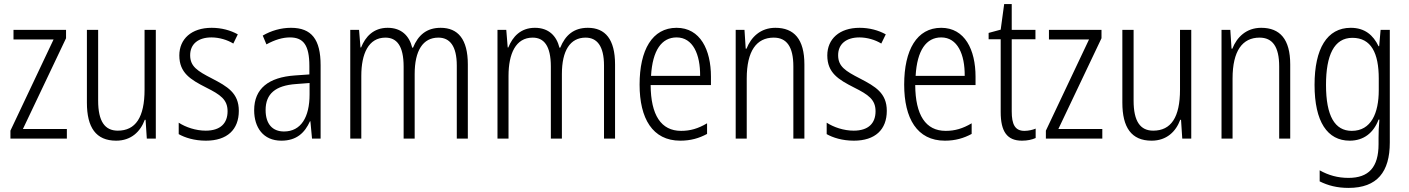

<svg xmlns="http://www.w3.org/2000/svg" viewBox="-20 -678 6890 939"><path d="M307 0V-47H92L303 -491V-532H46V-485H242L31 -39V0Z M742 -532H687V-240C687 -104 643 -39 556 -39C493 -39 460 -84 460 -186V-532H405V-176C405 -55 449 10 548 10C622 10 667 -35 688 -92H692L698 0H742Z M1148 -136C1148 -223 1092 -255 1017 -294C945 -331 910 -353 910 -408C910 -463 950 -495 1014 -495C1052 -495 1092 -483 1121 -465L1143 -510C1107 -530 1063 -542 1015 -542C916 -542 857 -487 857 -407C857 -322 911 -289 988 -250C1058 -215 1093 -191 1093 -134C1093 -75 1058 -39 986 -39C937 -39 888 -56 854 -78V-22C884 -5 930 10 987 10C1091 10 1148 -44 1148 -136Z M1403 -542C1354 -542 1306 -528 1265 -504L1283 -461C1325 -484 1363 -495 1398 -495C1464 -495 1493 -457 1493 -355V-314L1422 -309C1294 -300 1223 -245 1223 -139C1223 -55 1267 10 1356 10C1432 10 1471 -30 1496 -85H1498L1506 0H1548V-359C1548 -485 1504 -542 1403 -542ZM1428 -267 1494 -272V-216C1494 -105 1452 -35 1369 -35C1313 -35 1279 -71 1279 -140C1279 -219 1327 -260 1428 -267Z M2135 -542C2066 -542 2025 -506 2000 -445H1996C1982 -502 1944 -542 1876 -542C1806 -542 1767 -498 1746 -446H1743L1736 -532H1693V0H1747V-307C1747 -415 1782 -494 1865 -494C1919 -494 1954 -456 1954 -352V0H2008V-316C2008 -430 2048 -494 2124 -494C2179 -494 2214 -454 2214 -357V0H2268V-363C2268 -486 2220 -542 2135 -542Z M2855 -542C2786 -542 2745 -506 2720 -445H2716C2702 -502 2664 -542 2596 -542C2526 -542 2487 -498 2466 -446H2463L2456 -532H2413V0H2467V-307C2467 -415 2502 -494 2585 -494C2639 -494 2674 -456 2674 -352V0H2728V-316C2728 -430 2768 -494 2844 -494C2899 -494 2934 -454 2934 -357V0H2988V-363C2988 -486 2940 -542 2855 -542Z M3289 -542C3170 -542 3108 -434 3108 -264C3108 -99 3171 10 3307 10C3358 10 3399 -2 3438 -23V-75C3394 -49 3356 -38 3311 -38C3213 -38 3163 -115 3162 -262H3457V-303C3457 -434 3405 -542 3289 -542ZM3289 -495C3369 -495 3405 -412 3404 -307H3164C3171 -432 3216 -495 3289 -495Z M3772 -542C3699 -542 3653 -496 3631 -440H3627L3621 -532H3578V0H3632V-294C3632 -429 3680 -494 3764 -494C3827 -494 3860 -450 3860 -353V0H3914V-363C3914 -486 3864 -542 3772 -542Z M4317 -136C4317 -223 4261 -255 4186 -294C4114 -331 4079 -353 4079 -408C4079 -463 4119 -495 4183 -495C4221 -495 4261 -483 4290 -465L4312 -510C4276 -530 4232 -542 4184 -542C4085 -542 4026 -487 4026 -407C4026 -322 4080 -289 4157 -250C4227 -215 4262 -191 4262 -134C4262 -75 4227 -39 4155 -39C4106 -39 4057 -56 4023 -78V-22C4053 -5 4099 10 4156 10C4260 10 4317 -44 4317 -136Z M4583 -542C4464 -542 4402 -434 4402 -264C4402 -99 4465 10 4601 10C4652 10 4693 -2 4732 -23V-75C4688 -49 4650 -38 4605 -38C4507 -38 4457 -115 4456 -262H4751V-303C4751 -434 4699 -542 4583 -542ZM4583 -495C4663 -495 4699 -412 4698 -307H4458C4465 -432 4510 -495 4583 -495Z M4990 -38C4944 -38 4928 -70 4928 -133V-486H5044V-532H4928V-658H4891L4874 -533L4815 -517V-486H4874V-130C4874 -35 4905 10 4978 10C5005 10 5027 5 5045 -3V-49C5031 -43 5010 -38 4990 -38Z M5371 0V-47H5156L5367 -491V-532H5110V-485H5306L5095 -39V0Z M5806 -532H5751V-240C5751 -104 5707 -39 5620 -39C5557 -39 5524 -84 5524 -186V-532H5469V-176C5469 -55 5513 10 5612 10C5686 10 5731 -35 5752 -92H5756L5762 0H5806Z M6148 -542C6075 -542 6029 -496 6007 -440H6003L5997 -532H5954V0H6008V-294C6008 -429 6056 -494 6140 -494C6203 -494 6236 -450 6236 -353V0H6290V-363C6290 -486 6240 -542 6148 -542Z M6586 -542C6470 -542 6409 -440 6409 -263C6409 -82 6472 10 6581 10C6650 10 6698 -29 6722 -93H6726C6723 -60 6722 -31 6722 -4V27C6722 140 6674 192 6575 192C6522 192 6477 179 6434 155V209C6474 229 6519 241 6575 241C6716 241 6777 162 6777 19V-532H6732L6725 -452H6722C6696 -506 6655 -542 6586 -542ZM6594 -493C6686 -493 6723 -418 6723 -294V-237C6723 -125 6686 -38 6591 -38C6508 -38 6465 -111 6465 -263C6465 -407 6504 -493 6594 -493Z"/></svg>

Font: Noto Sans Armenian Condensed Light
Style: Regular
Weight: 300
Width: 3
Designer: Monotype Design Team
Foundry: Monotype Imaging Inc.
Version: Version 2.008